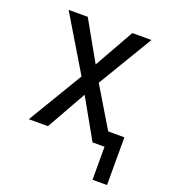

<svg xmlns="http://www.w3.org/2000/svg" viewBox="-126 -611 753 858"><g transform="rotate(20 250.0 -181.5)"><path d="M413 157V0H356L250 -188L144 0H53L209 -260L53 -520H144L250 -332L356 -520H447L291 -260L405 -70H482V157Z"/></g></svg>

Font: Huly
Style: Regular
Weight: 400
Designer: Belleve Invis
Foundry: Belleve Invis
Version: Version 33.2.5; ttfautohint (v1.8.4)